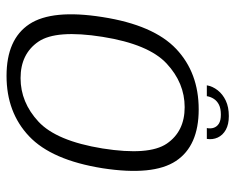

<svg xmlns="http://www.w3.org/2000/svg" viewBox="-88 -646 737 602"><g transform="rotate(90 281.0 -344.5)"><path d="M217.5 4Q332 4 406.8 -66.8Q481.5 -137.5 507 -297Q531.5 -456 484.2 -527.2Q437 -598.5 322.5 -598.5Q207.5 -598.5 132.8 -527.8Q58 -457 33 -297Q8 -139 55.2 -67.5Q102.5 4 217.5 4ZM224.5 -40Q148.5 -40 110.2 -95.8Q72 -151.5 95 -297Q118 -441.5 178.8 -498Q239.5 -554.5 315.5 -554.5Q391.5 -554.5 429.8 -498.5Q468 -442.5 445 -297Q421.5 -152.5 361 -96.2Q300.5 -40 224.5 -40ZM343.5 -693Q315.5 -693 295.2 -683.5Q275 -674 262.5 -658Q250 -642 247 -624H281Q283 -636 289.5 -646Q296 -656 307.8 -662Q319.5 -668 339 -668Q357 -668 366.8 -662Q376.5 -656 380 -646Q383.5 -636 381 -624H415Q418 -642 410.8 -658Q403.5 -674 386.5 -683.5Q369.5 -693 343.5 -693Z"/></g></svg>

Font: Anybody Thin Light
Style: Italic
Weight: 300
Italic angle: -10°
Version: Version 1.113;gftools[0.9.25]